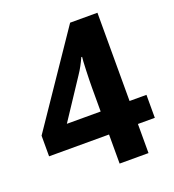

<svg xmlns="http://www.w3.org/2000/svg" viewBox="-130 -951 833 918"><g transform="rotate(-20 286.0 -492.0)"><path d="M322 -135V-283H17V-388L330 -849H469V-400H555V-283H469V-135ZM150 -400H322V-521Q322 -536 322.5 -560Q323 -584 324 -609Q325 -634 326 -653Q327 -672 328 -676H324Q315 -656 304.5 -636.5Q294 -617 281 -598Z"/></g></svg>

Font: Noto Naskh Arabic UI
Style: Regular
Weight: 400
Designer: Monotype Design Team, David Williams, Mohamad Dakak and Nizar Qandah
Foundry: Monotype Imaging Inc.
Version: Version 2.014